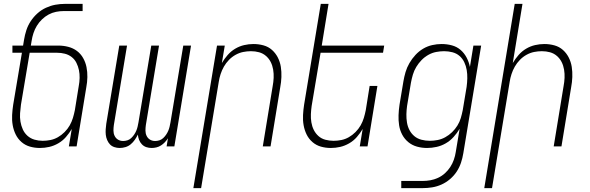

<svg xmlns="http://www.w3.org/2000/svg" viewBox="-20 -755 3040 990"><path d="M186 8Q159 8 134.5 1Q110 -6 91 -22.5Q72 -39 61 -61.5Q50 -84 45.5 -109.5Q41 -135 42.5 -162Q44 -189 48 -215L93 -483H44V-520H99L104 -550Q108 -575 116 -599.5Q124 -624 138.5 -646Q153 -668 173 -686Q193 -704 217 -715Q241 -726 265.5 -730.5Q290 -735 315 -735H406V-698H309Q289 -698 269 -694Q249 -690 230.5 -680Q212 -670 196.5 -655Q181 -640 170 -622Q159 -604 152.5 -584Q146 -564 143 -544L139 -520H280Q307 -520 332 -513.5Q357 -507 376.5 -492.5Q396 -478 408.5 -456Q421 -434 426 -409Q431 -384 430.5 -357.5Q430 -331 425 -305L375 0H335L350 -90Q337 -68 320 -48.5Q303 -29 280.5 -16Q258 -3 234 2.5Q210 8 186 8ZM200 -29Q220 -29 240 -33Q260 -37 278.5 -47.5Q297 -58 313 -74Q329 -90 339.5 -108.5Q350 -127 356 -147Q362 -167 366 -187L386 -311Q390 -332 390.5 -353Q391 -374 387 -393.5Q383 -413 374 -431Q365 -449 349.5 -461Q334 -473 314.5 -478Q295 -483 274 -483H133L88 -215Q85 -193 83.5 -171Q82 -149 85.5 -128Q89 -107 97.5 -88Q106 -69 121.5 -55Q137 -41 157.5 -35Q178 -29 200 -29Z M762 8Q747 8 734 3.5Q721 -1 711.5 -11Q702 -21 697 -34Q692 -47 691 -61Q684 -47 675 -34Q666 -21 654 -11Q642 -1 627 3.5Q612 8 597 8Q583 8 569.5 3.5Q556 -1 547 -10.5Q538 -20 532.5 -33Q527 -46 525.5 -60Q524 -74 525 -88.5Q526 -103 528 -117L595 -520H635L567 -110Q565 -96 565 -81.5Q565 -67 571 -54.5Q577 -42 588.5 -35Q600 -28 615 -28Q626 -28 637 -31.5Q648 -35 656.5 -43Q665 -51 671.5 -60.5Q678 -70 682.5 -80.5Q687 -91 689.5 -102Q692 -113 694 -124L760 -520H800L732 -110Q730 -96 730 -81.5Q730 -67 736 -54.5Q742 -42 753.5 -35Q765 -28 780 -28Q791 -28 802 -31.5Q813 -35 821.5 -43Q830 -51 836.5 -60.5Q843 -70 847.5 -80.5Q852 -91 854.5 -102Q857 -113 859 -124L925 -520H965L879 0H839L846 -42Q839 -31 830 -21.5Q821 -12 810 -5Q799 2 786.5 5Q774 8 762 8Z M977 215 1099 -520H1139L1124 -430Q1137 -452 1154 -471.5Q1171 -491 1193 -504Q1215 -517 1239 -522.5Q1263 -528 1287 -528Q1314 -528 1339 -521Q1364 -514 1382.5 -497.5Q1401 -481 1412.5 -458.5Q1424 -436 1428 -410.5Q1432 -385 1431 -358Q1430 -331 1425 -305L1375 0H1335L1386 -311Q1390 -332 1391 -353.5Q1392 -375 1388.5 -396Q1385 -417 1376 -435Q1367 -453 1351.5 -466.5Q1336 -480 1316 -485.5Q1296 -491 1274 -491Q1254 -491 1234 -487Q1214 -483 1195 -472.5Q1176 -462 1160.5 -446Q1145 -430 1134.5 -411.5Q1124 -393 1117.5 -373Q1111 -353 1108 -333L1017 215Z M1686 8Q1659 8 1634.5 1Q1610 -6 1591 -22.5Q1572 -39 1561 -61.5Q1550 -84 1545.5 -109.5Q1541 -135 1542.5 -162Q1544 -189 1548 -215L1634 -735H1674L1639 -520H1961L1955 -483H1633L1587 -209Q1584 -188 1583 -166.5Q1582 -145 1585.5 -124Q1589 -103 1598 -85Q1607 -67 1622 -53.5Q1637 -40 1657.5 -34.5Q1678 -29 1700 -29Q1720 -29 1740 -33Q1760 -37 1778.5 -47.5Q1797 -58 1813 -74Q1829 -90 1839.5 -108.5Q1850 -127 1856 -147Q1862 -167 1866 -187L1886 -312H1926L1875 0H1835L1850 -90Q1837 -68 1820 -48.5Q1803 -29 1780.5 -16Q1758 -3 1734 2.5Q1710 8 1686 8Z M2049 215V178H2159Q2179 178 2199 174.5Q2219 171 2238.5 162Q2258 153 2274 138.5Q2290 124 2301.5 106.5Q2313 89 2320 69Q2327 49 2330 29L2350 -91Q2337 -69 2319 -49Q2301 -29 2278.5 -16Q2256 -3 2231 2.5Q2206 8 2182 8Q2155 8 2130 1Q2105 -6 2085.5 -22Q2066 -38 2054 -60.5Q2042 -83 2038 -108.5Q2034 -134 2035 -161Q2036 -188 2040 -215L2060 -335Q2064 -359 2071 -383Q2078 -407 2091 -429.5Q2104 -452 2122 -471.5Q2140 -491 2162 -504Q2184 -517 2208.5 -522.5Q2233 -528 2257 -528Q2285 -528 2310.5 -521Q2336 -514 2355 -497.5Q2374 -481 2386 -458Q2398 -435 2403 -410L2421 -520H2461L2369 35Q2365 60 2357 84Q2349 108 2335 129.5Q2321 151 2300.5 168.5Q2280 186 2256.5 196.5Q2233 207 2208.5 211Q2184 215 2159 215ZM2196 -29Q2216 -29 2236.5 -33Q2257 -37 2276 -47.5Q2295 -58 2311 -73.5Q2327 -89 2338.5 -107.5Q2350 -126 2356 -146.5Q2362 -167 2366 -187L2386 -307Q2389 -329 2389.5 -351Q2390 -373 2386.5 -394Q2383 -415 2374 -434Q2365 -453 2349.5 -466.5Q2334 -480 2313 -485.5Q2292 -491 2270 -491Q2250 -491 2229 -487Q2208 -483 2188.5 -472Q2169 -461 2153.5 -445Q2138 -429 2126.5 -410Q2115 -391 2109 -370.5Q2103 -350 2099 -329L2079 -209Q2076 -188 2075.5 -166Q2075 -144 2078.5 -123Q2082 -102 2091.5 -84Q2101 -66 2116.5 -53Q2132 -40 2153 -34.5Q2174 -29 2196 -29Z M2477 215 2634 -735H2674L2624 -430Q2637 -452 2654 -471.5Q2671 -491 2693 -504Q2715 -517 2739 -522.5Q2763 -528 2787 -528Q2814 -528 2839 -521Q2864 -514 2882.5 -497.5Q2901 -481 2912.5 -458.5Q2924 -436 2928 -410.5Q2932 -385 2931 -358Q2930 -331 2925 -305L2875 0H2835L2886 -311Q2890 -332 2891 -353.5Q2892 -375 2888.5 -396Q2885 -417 2876 -435Q2867 -453 2851.5 -466.5Q2836 -480 2816 -485.5Q2796 -491 2774 -491Q2754 -491 2734 -487Q2714 -483 2695 -472.5Q2676 -462 2660.5 -446Q2645 -430 2634.5 -411.5Q2624 -393 2617.5 -373Q2611 -353 2608 -333L2517 215Z"/></svg>

Font: Iosevka Term Curly Extralight
Style: Italic
Weight: 200
Italic angle: -9°
Designer: Belleve Invis
Foundry: Belleve Invis
Version: Version 32.3.0